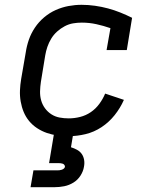

<svg xmlns="http://www.w3.org/2000/svg" viewBox="-20 -558 640 798"><path d="M266 8Q242 8 219 5Q196 2 174.5 -5.5Q153 -13 134 -25.5Q115 -38 101 -55Q87 -72 78.5 -92.5Q70 -113 66 -136Q62 -159 63 -182.5Q64 -206 68 -230L87 -340Q91 -367 100 -393Q109 -419 125 -443Q141 -467 163.5 -486Q186 -505 212 -516.5Q238 -528 265 -533Q292 -538 319 -538Q347 -538 375 -534Q403 -530 429 -523Q455 -516 480 -506Q505 -496 529 -484L507 -350H423L439 -441Q410 -451 380.5 -457.5Q351 -464 320 -464Q302 -464 284 -461Q266 -458 249 -449Q232 -440 217.5 -427Q203 -414 193 -397.5Q183 -381 177 -363.5Q171 -346 168 -328L150 -218Q147 -198 146.5 -178.5Q146 -159 151 -141Q156 -123 167 -108Q178 -93 193.5 -83Q209 -73 227.5 -69.5Q246 -66 266 -66Q289 -66 313 -72Q337 -78 357.5 -92Q378 -106 393 -126.5Q408 -147 417 -169L495 -143Q480 -109 456.5 -79.5Q433 -50 402 -29.5Q371 -9 335.5 -0.5Q300 8 266 8ZM107 220 119 150H219Q223 150 227.5 149.5Q232 149 236.5 147.5Q241 146 245 143Q249 140 250 135Q250 135 250 135Q250 135 250 135Q250 131 247.5 127.5Q245 124 241 122.5Q237 121 232.5 120.5Q228 120 224 120H184L204 0H284L275 54Q288 58 300 64.5Q312 71 319.5 81.5Q327 92 329.5 106Q332 120 329 135Q326 154 314.5 172Q303 190 285 201Q267 212 247 216Q227 220 207 220Z"/></svg>

Font: Iosevka Curly Slab Extended
Style: Italic
Weight: 400
Width: 7
Italic angle: -9°
Monospace: yes
Designer: Belleve Invis
Foundry: Belleve Invis
Version: Version 11.1.0; ttfautohint (v1.8.3)